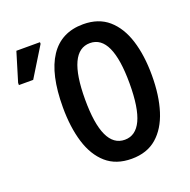

<svg xmlns="http://www.w3.org/2000/svg" viewBox="-130 -851 974 986"><g transform="rotate(-20 357.0 -357.5)"><path d="M669 -358Q669 -248 643 -165.5Q617 -83 563.5 -36.5Q510 10 426 10Q341 10 287.5 -37Q234 -84 208.5 -167Q183 -250 183 -359Q183 -540 244.5 -632.5Q306 -725 426 -725Q510 -725 563.5 -678.5Q617 -632 643 -549.5Q669 -467 669 -358ZM304 -358Q304 -94 426 -94Q486 -94 516.5 -159Q547 -224 547 -358Q547 -622 426 -622Q304 -622 304 -358ZM10 -544V-556L58 -714H187V-705L88 -544Z"/></g></svg>

Font: Noto Sans ExtraCondensed SemiBold
Style: Regular
Weight: 600
Width: 2
Designer: Monotype Design Team
Foundry: Monotype Imaging Inc.
Version: Version 2.013; ttfautohint (v1.8.4.7-5d5b)